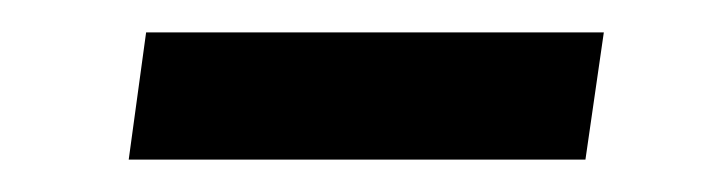

<svg xmlns="http://www.w3.org/2000/svg" viewBox="-20 -372 437 118"><path d="M69.8 -352.1H351.1L339.8 -273.9H59.1Z"/></svg>

Font: FiraSans-Italic
Style: Italic
Weight: 400
Italic angle: -8°
Designer: Carrois Corporate & Edenspiekermann AG
Foundry: Carrois Corporate GbR & Edenspiekermann AG
Version: Version 3.106;PS 003.106;hotconv 1.0.70;makeotf.lib2.5.58329